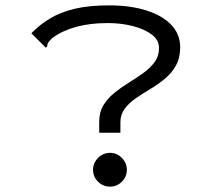

<svg xmlns="http://www.w3.org/2000/svg" viewBox="-20 -685 790 716"><path d="M350 -231Q350 -267 366 -293Q382 -319 407.5 -339.5Q433 -360 461.5 -377.5Q490 -395 515.5 -413.5Q541 -432 557 -454Q573 -476 573 -506Q573 -536 545.5 -556.5Q518 -577 474.5 -588Q431 -599 382 -599Q252 -599 176 -544Q164 -533 160 -526.5Q156 -520 156 -512L151 -507L97 -561Q129 -594 168 -617Q207 -640 259.5 -652.5Q312 -665 387 -665Q466 -665 526 -646Q586 -627 619 -592Q652 -557 652 -509Q652 -469 636 -440.5Q620 -412 594.5 -391Q569 -370 540.5 -353Q512 -336 486.5 -318.5Q461 -301 445 -279.5Q429 -258 429 -229V-190H350ZM391 11Q364 11 345.5 -7.5Q327 -26 327 -52Q327 -77 345.5 -96Q364 -115 391 -115Q416 -115 434.5 -96Q453 -77 453 -52Q453 -26 434.5 -7.5Q416 11 391 11Z"/></svg>

Font: Inconsolata ExtraExpanded
Style: Regular
Weight: 400
Width: 8
Monospace: yes
Designer: Raph Levien, Cyreal, Brenton Simpson
Foundry: Raph Levien, Cyreal, Google
Version: Version 3.001; ttfautohint (v1.8.2.53-6de2)